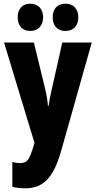

<svg xmlns="http://www.w3.org/2000/svg" viewBox="-20 -782 520 1042"><path d="M76 -688C76 -641 103 -614 144 -614C187 -614 214 -643 214 -688C214 -733 187 -762 144 -762C103 -762 76 -735 76 -688ZM266 -688C266 -642 292 -614 335 -614C379 -614 405 -643 405 -688C405 -733 379 -762 335 -762C293 -762 266 -735 266 -688ZM2 -551 167 -7 163 8C138 88 128 103 87 103C74 103 60 101 47 97V232C68 237 90 240 115 240C213 240 269 186 311 40L478 -551H318L262 -302C252 -261 247 -232 244 -208H240C239 -233 232 -270 224 -304L164 -551Z"/></svg>

Font: Noto Sans Bengali ExtraCondensed ExtraBold
Style: Regular
Weight: 800
Width: 2
Designer: Joana Ranito - Universal Thirst; Jelle Bosma - Monotype Design Team
Foundry: Universal Thirst ehf.
Version: Version 3.000